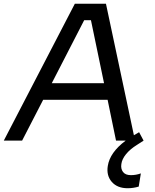

<svg xmlns="http://www.w3.org/2000/svg" viewBox="-50 -750 826 1024"><path d="M67.9 0H-29.8L349.1 -730H515.1L664.1 -28.8L691.9 -44.9L715.8 0L680.2 22.9Q644 45.4 622.3 72Q600.6 98.6 597.2 125Q593.3 149.9 606 167Q618.7 184.1 647.9 184.1Q675.8 184.1 701.2 174.8L689.9 245.1Q661.1 253.9 630.9 253.9Q575.7 253.9 546.1 220Q516.6 186 524.9 134.8Q536.1 63 620.1 0H568.8L523.9 -217.8H180.2ZM226.1 -306.2H504.9L435.1 -642.1H398.9Z"/></svg>

Font: Sora Italic
Style: Regular
Weight: 400
Designer: Jonathan Barnbrook, Julián Moncada
Foundry: Barnbrook Fonts
Version: Version 2.000